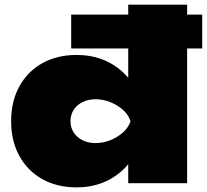

<svg xmlns="http://www.w3.org/2000/svg" viewBox="-20 -790 892 828"><path d="M310 18Q226 18 162.5 -17.5Q99 -53 63.5 -117.5Q28 -182 28 -267Q28 -353 63.5 -417.5Q99 -482 162.5 -517.5Q226 -553 310 -553Q392 -553 455.5 -518Q519 -483 559 -419Q599 -355 608 -267Q598 -181 558.5 -117Q519 -53 455.5 -17.5Q392 18 310 18ZM392 -173Q425 -173 456 -185.5Q487 -198 510.5 -219Q534 -240 543 -267Q534 -295 510.5 -316Q487 -337 456 -349.5Q425 -362 392 -362Q360 -362 335.5 -349.5Q311 -337 297.5 -316Q284 -295 284 -267Q284 -240 297.5 -219Q311 -198 335.5 -185.5Q360 -173 392 -173ZM533 0V-120L564 -175V-345L533 -408V-770H787V0ZM287 -581V-727H852V-581Z"/></svg>

Font: Unbounded Black
Style: Regular
Weight: 900
Designer: Luke Prowse, Jean-Baptiste Morizot, Fátima Lázaro, Florian Runge
Foundry: NaN
Version: Version 1.701;gftools[0.9.28.dev5+ged2979d]